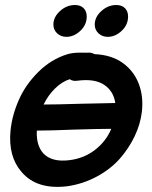

<svg xmlns="http://www.w3.org/2000/svg" viewBox="-20 -743 607 766"><path d="M249 0Q311 -9 366 -38.5Q421 -68 458 -110Q494 -151 517 -199Q540 -247 546 -297Q553 -358 533.5 -409Q514 -460 469.5 -492Q425 -524 357 -527Q345 -534 330 -533Q328 -532 315 -533Q301 -533 299 -533Q271 -533 250 -527Q184 -507 132.5 -455.5Q81 -404 55 -344Q28 -283 22 -222Q12 -119 66 -57Q127 15 249 0ZM257 -104Q186 -95 152 -132Q124 -164 127 -222Q179 -222 278 -226Q376 -229 424 -229Q403 -179 359 -145Q315 -111 257 -104ZM154 -326Q172 -363 199.5 -390Q227 -417 258 -427Q271 -418 289 -421Q357 -430 395 -405Q433 -380 440 -332Q394 -331 299 -329Q204 -326 154 -326ZM245 -596Q275 -596 300.5 -620Q326 -644 326 -677Q326 -698 313.5 -710.5Q301 -723 279 -723Q246 -723 219.5 -699Q193 -675 193 -645Q193 -624 208 -610Q223 -596 245 -596ZM410 -596Q440 -596 465.5 -620Q491 -644 491 -677Q491 -698 478.5 -710.5Q466 -723 444 -723Q411 -723 384.5 -699Q358 -675 358 -645Q358 -624 373 -610Q388 -596 410 -596Z"/></svg>

Font: Balsamiq Sans
Style: Italic
Weight: 400
Italic angle: -12°
Designer: Michael Angeles
Foundry: Balsamiq SRL
Version: Version 1.020; ttfautohint (v1.8.4.7-5d5b);gftools[0.9.26]